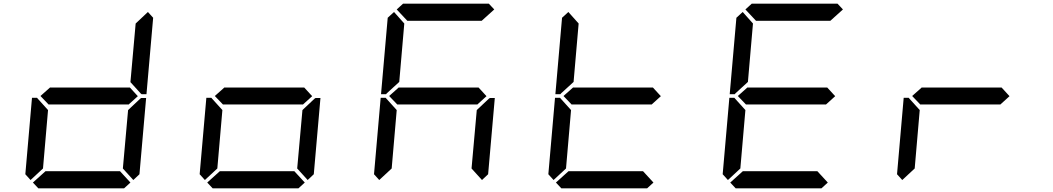

<svg xmlns="http://www.w3.org/2000/svg" viewBox="-20 -1020 5706 1040"><path d="M145.5 -44.9 117.2 -76.2 153.3 -490.2H180.7L184.6 -485.4L240.2 -423.8L212.9 -107.4ZM726.6 -499 675.8 -453.1V-454.1H244.1V-453.1L199.2 -500L252 -546.9V-545.9H683.6ZM739.3 -485.4 745.1 -489.3H771.5L735.4 -76.2L702.1 -44.9L645.5 -107.4L673.8 -423.8ZM781.2 -955.1 809.6 -923.8 773.4 -509.8H747.1L742.2 -513.7L686.5 -575.2L714.8 -892.6ZM686.5 -31.2 652.3 0H187.5L158.2 -31.2L226.6 -92.8H629.9Z M1089.8 -44.9 1061.5 -76.2 1097.7 -490.2H1125L1128.9 -485.4L1184.6 -423.8L1157.2 -107.4ZM1670.9 -499 1620.1 -453.1V-454.1H1188.5V-453.1L1143.6 -500L1196.3 -546.9V-545.9H1627.9ZM1683.6 -485.4 1689.5 -489.3H1715.8L1679.7 -76.2L1646.5 -44.9L1589.8 -107.4L1618.2 -423.8ZM1630.9 -31.2 1596.7 0H1131.8L1102.5 -31.2L1170.9 -92.8H1574.2Z M2034.2 -44.9 2005.9 -76.2 2042 -490.2H2069.3L2073.2 -485.4L2128.9 -423.8L2101.6 -107.4ZM2075.2 -514.6 2071.3 -509.8H2043.9L2080.1 -923.8L2114.3 -955.1L2169.9 -892.6L2142.6 -576.2ZM2128.9 -968.8 2163.1 -1000H2627.9L2657.2 -968.8L2588.9 -907.2H2186.5ZM2615.2 -499 2564.5 -453.1V-454.1H2132.8V-453.1L2087.9 -500L2140.6 -546.9V-545.9H2572.3ZM2627.9 -485.4 2633.8 -489.3H2660.2L2624 -76.2L2590.8 -44.9L2534.2 -107.4L2562.5 -423.8Z M2978.5 -44.9 2950.2 -76.2 2986.3 -490.2H3013.7L3017.6 -485.4L3073.2 -423.8L3045.9 -107.4ZM3019.5 -514.6 3015.6 -509.8H2988.3L3024.4 -923.8L3058.6 -955.1L3114.3 -892.6L3086.9 -576.2ZM3559.6 -499 3508.8 -453.1V-454.1H3077.1V-453.1L3032.2 -500L3085 -546.9V-545.9H3516.6ZM3519.5 -31.2 3485.4 0H3020.5L2991.2 -31.2L3059.6 -92.8H3462.9Z M3922.9 -44.9 3894.5 -76.2 3930.7 -490.2H3958L3961.9 -485.4L4017.6 -423.8L3990.2 -107.4ZM3963.9 -514.6 3960 -509.8H3932.6L3968.8 -923.8L4002.9 -955.1L4058.6 -892.6L4031.2 -576.2ZM4017.6 -968.8 4051.8 -1000H4516.6L4545.9 -968.8L4477.5 -907.2H4075.2ZM4503.9 -499 4453.1 -453.1V-454.1H4021.5V-453.1L3976.6 -500L4029.3 -546.9V-545.9H4460.9ZM4463.9 -31.2 4429.7 0H3964.8L3935.5 -31.2L4003.9 -92.8H4407.2Z M4867.2 -44.9 4838.9 -76.2 4875 -490.2H4902.3L4906.2 -485.4L4961.9 -423.8L4934.6 -107.4ZM5448.2 -499 5397.5 -453.1V-454.1H4965.8V-453.1L4920.9 -500L4973.6 -546.9V-545.9H5405.3Z"/></svg>

Font: my7seg
Style: Book
Weight: 400
Italic angle: -5°
Designer: Keshikan(Twitter:@keshinomi_88pro)
Version: Version 0.46